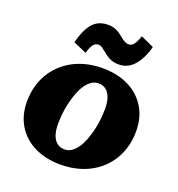

<svg xmlns="http://www.w3.org/2000/svg" viewBox="-136 -853 904 977"><g transform="rotate(20 316.5 -364.5)"><path d="M400.8 -207.8Q406.4 -228.4 409.7 -249.6Q413 -270.8 414.6 -291.1Q416.2 -311.4 416.2 -330Q416.2 -365.6 407.7 -390.5Q399.2 -415.4 382.6 -428.6Q366 -441.8 341 -441.8Q320.4 -441.8 303.6 -430.3Q286.8 -418.8 273.2 -399.4Q259.6 -380 249.6 -354.4Q239.6 -328.8 232.6 -300.6Q227.4 -280 223.9 -258.8Q220.4 -237.6 218.8 -217.3Q217.2 -197 217.2 -178.4Q217.2 -142.8 225.7 -117.9Q234.2 -93 251.1 -79.8Q268 -66.6 292.4 -66.6Q313 -66.6 329.8 -78.1Q346.6 -89.6 360.2 -109Q373.8 -128.4 383.8 -154Q393.8 -179.6 400.8 -207.8ZM29.6 -230.8Q29.6 -281.2 43.7 -325.7Q57.8 -370.2 84.6 -406.1Q111.4 -442 149 -468Q186.6 -494 233.4 -507.8Q280.2 -521.6 334.8 -521.6Q415 -521.6 475.4 -491.9Q535.8 -462.2 569.8 -407.3Q603.8 -352.4 603.8 -276.8Q603.8 -226.4 589.7 -182.1Q575.6 -137.8 549.1 -101.9Q522.6 -66 485 -40.2Q447.4 -14.4 400.3 -0.6Q353.2 13.2 298.6 13.2Q219.4 13.2 158.8 -16.3Q98.2 -45.8 63.9 -101Q29.6 -156.2 29.6 -230.8ZM403.6 -567Q381.2 -567 364.5 -573.1Q347.8 -579.2 335.5 -588.1Q323.2 -597 312.8 -605.7Q302.4 -614.4 293.3 -620.5Q284.2 -626.6 273.2 -626.6Q255.8 -626.6 245.2 -611.7Q234.6 -596.8 225.2 -565.2L153.6 -596.2Q166.6 -646.6 184.2 -677.9Q201.8 -709.2 226.4 -723.9Q251 -738.6 284.6 -738.6Q306.2 -738.6 322.2 -732.8Q338.2 -727 350.2 -718.3Q362.2 -709.6 372.7 -700.9Q383.2 -692.2 393.5 -686.4Q403.8 -680.6 416 -680.6Q427.8 -680.6 436.2 -687.6Q444.6 -694.6 451.8 -708.4Q459 -722.2 466 -742.2L537 -709.6Q523.6 -660.8 503.6 -629.1Q483.6 -597.4 458.7 -582.2Q433.8 -567 403.6 -567Z"/></g></svg>

Font: Roboto Serif 20pt
Style: Italic
Weight: 400
Italic angle: -10°
Designer: Greg Gazdowicz
Foundry: Commercial Type
Version: Version 1.008